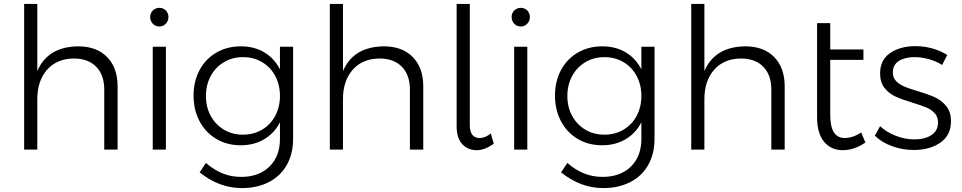

<svg xmlns="http://www.w3.org/2000/svg" viewBox="-20 -762 4899 978"><path d="M579 -322V0H511V-306Q511 -380 470 -422Q429 -464 356 -464Q269 -463 219.5 -406.5Q170 -350 170 -257V0H103V-742H170V-400Q223 -524 378 -526Q472 -526 525.5 -471.5Q579 -417 579 -322Z M838 -675Q838 -655 824.5 -641Q811 -627 792 -627Q772 -627 758.5 -641Q745 -655 745 -675Q745 -695 758.5 -708.5Q772 -722 792 -722Q812 -722 825 -708.5Q838 -695 838 -675ZM758 -524H825V0H758Z M1473 -524V-55Q1473 21 1441 78Q1409 135 1349.5 165.5Q1290 196 1212 196Q1096 196 997 116L1029 68Q1069 103 1113 121Q1157 139 1209 139Q1299 139 1352.5 86.5Q1406 34 1406 -54V-139Q1378 -84 1326 -53Q1274 -22 1206 -22Q1136 -22 1081.5 -54.5Q1027 -87 996.5 -144.5Q966 -202 966 -275Q966 -348 996.5 -405Q1027 -462 1082 -494Q1137 -526 1207 -526Q1275 -526 1326 -495.5Q1377 -465 1406 -409V-524ZM1406 -273Q1406 -330 1382 -375Q1358 -420 1315 -445.5Q1272 -471 1218 -471Q1164 -471 1121 -445.5Q1078 -420 1053.5 -375Q1029 -330 1029 -273Q1029 -216 1053.5 -171.5Q1078 -127 1120.5 -101.5Q1163 -76 1218 -76Q1272 -76 1315 -101.5Q1358 -127 1382 -172Q1406 -217 1406 -273Z M2136 -322V0H2068V-306Q2068 -380 2027 -422Q1986 -464 1913 -464Q1826 -463 1776.5 -406.5Q1727 -350 1727 -257V0H1660V-742H1727V-400Q1780 -524 1935 -526Q2029 -526 2082.5 -471.5Q2136 -417 2136 -322Z M2424 -59Q2451 -59 2480 -82L2495 -30Q2449 3 2409 3Q2362 3 2334 -28.5Q2306 -60 2306 -118V-742H2373V-125Q2373 -59 2424 -59Z M2679 -675Q2679 -655 2665.5 -641Q2652 -627 2633 -627Q2613 -627 2599.5 -641Q2586 -655 2586 -675Q2586 -695 2599.5 -708.5Q2613 -722 2633 -722Q2653 -722 2666 -708.5Q2679 -695 2679 -675ZM2599 -524H2666V0H2599Z M3314 -524V-55Q3314 21 3282 78Q3250 135 3190.5 165.5Q3131 196 3053 196Q2937 196 2838 116L2870 68Q2910 103 2954 121Q2998 139 3050 139Q3140 139 3193.5 86.5Q3247 34 3247 -54V-139Q3219 -84 3167 -53Q3115 -22 3047 -22Q2977 -22 2922.5 -54.5Q2868 -87 2837.5 -144.5Q2807 -202 2807 -275Q2807 -348 2837.5 -405Q2868 -462 2923 -494Q2978 -526 3048 -526Q3116 -526 3167 -495.5Q3218 -465 3247 -409V-524ZM3247 -273Q3247 -330 3223 -375Q3199 -420 3156 -445.5Q3113 -471 3059 -471Q3005 -471 2962 -445.5Q2919 -420 2894.5 -375Q2870 -330 2870 -273Q2870 -216 2894.5 -171.5Q2919 -127 2961.5 -101.5Q3004 -76 3059 -76Q3113 -76 3156 -101.5Q3199 -127 3223 -172Q3247 -217 3247 -273Z M3977 -322V0H3909V-306Q3909 -380 3868 -422Q3827 -464 3754 -464Q3667 -463 3617.5 -406.5Q3568 -350 3568 -257V0H3501V-742H3568V-400Q3621 -524 3776 -526Q3870 -526 3923.5 -471.5Q3977 -417 3977 -322Z M4388 -36Q4332 3 4273 3Q4213 3 4177.5 -40Q4142 -83 4142 -165V-644H4209V-510H4378V-457H4209V-176Q4209 -59 4283 -59Q4323 -59 4367 -87Z M4639 -471Q4589 -471 4558.5 -451.5Q4528 -432 4528 -393Q4528 -366 4544.5 -349Q4561 -332 4585.5 -321.5Q4610 -311 4654 -298Q4708 -282 4742 -266.5Q4776 -251 4800 -221.5Q4824 -192 4824 -144Q4824 -73 4770 -35.5Q4716 2 4635 2Q4578 2 4525 -17Q4472 -36 4436 -71L4463 -119Q4497 -88 4543.5 -70Q4590 -52 4638 -52Q4691 -52 4724.5 -74Q4758 -96 4758 -138Q4758 -167 4741 -185.5Q4724 -204 4698.5 -214.5Q4673 -225 4628 -239Q4575 -255 4542 -270Q4509 -285 4486 -313.5Q4463 -342 4463 -388Q4463 -457 4514.5 -492Q4566 -527 4643 -527Q4688 -527 4730 -515Q4772 -503 4805 -482L4779 -431Q4749 -450 4712 -460.5Q4675 -471 4639 -471Z"/></svg>

Font: TypoPRO Montserrat Alternates
Style: Regular
Weight: 300
Designer: Julieta Ulanovsky
Foundry: Julieta Ulanovsky
Version: Version 6.001